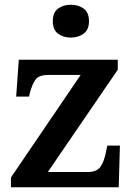

<svg xmlns="http://www.w3.org/2000/svg" viewBox="-20 -787 563 807"><path d="M26 0V-41L319 -472H183Q146 -472 131.5 -455Q117 -438 106 -398L102 -381H48L59 -536H475V-494L181 -64H348Q386 -64 401.5 -85Q417 -106 425 -146L431 -175H484L479 0ZM278 -629Q246 -629 224 -645.5Q202 -662 202 -698Q202 -735 224 -751Q246 -767 278 -767Q309 -767 331.5 -751Q354 -735 354 -698Q354 -662 331.5 -645.5Q309 -629 278 -629Z"/></svg>

Font: Noto Rashi Hebrew SemiBold
Style: Regular
Weight: 600
Version: Version 1.006